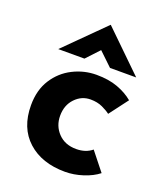

<svg xmlns="http://www.w3.org/2000/svg" viewBox="-130 -770 739 868"><g transform="rotate(20 239.5 -335.5)"><path d="M443 -39Q414 -16 370.5 -2Q327 12 285 12Q173 12 105.5 -49Q38 -110 38 -219Q38 -292 71 -343.5Q104 -395 157.5 -422Q211 -449 270 -449Q329 -449 372.5 -433Q416 -417 447 -391L379 -301Q365 -312 340.5 -323.5Q316 -335 283 -335Q240 -335 209 -302.5Q178 -270 178 -219Q178 -170 210.5 -136Q243 -102 297 -102Q343 -102 373 -127ZM316 -499 251 -561 193 -499H67L252 -683H253L442 -499Z"/></g></svg>

Font: Reem Kufi Ink
Style: Bold
Weight: 700
Designer: Khaled Hosny
Version: Version 1.002